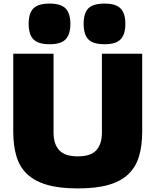

<svg xmlns="http://www.w3.org/2000/svg" viewBox="-20 -1042 868 1072"><path d="M257 -795Q194 -795 167 -822Q140 -849 140 -909Q140 -969 167 -995.5Q194 -1022 257 -1022Q321 -1022 347 -994Q373 -966 373 -909Q373 -851 347 -823Q321 -795 257 -795ZM564 -795Q500 -795 473.5 -822Q447 -849 447 -909Q447 -969 473.5 -995.5Q500 -1022 564 -1022Q628 -1022 654 -994Q680 -966 680 -909Q680 -851 654 -823Q628 -795 564 -795ZM414 10Q312 10 243 -10Q174 -30 132 -69.5Q90 -109 72 -168.5Q54 -228 54 -308V-742H279V-301Q279 -238 310.5 -203.5Q342 -169 414 -169Q487 -169 518 -203.5Q549 -238 549 -301V-742H774V-308Q774 -228 756 -168.5Q738 -109 696 -69Q654 -29 585 -9.5Q516 10 414 10Z"/></svg>

Font: Plata Sans Black
Style: Regular
Weight: 900
Designer: Pablo Impallari, Andres Torresi, & Cristiano Sobral
Foundry: Pablo Impallari, Andres Torresi, & Cristiano Sobral
Version: Version 1.00;December 28, 2019;FontCreator 12.0.0.2547 64-bi